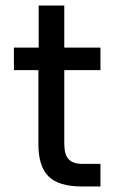

<svg xmlns="http://www.w3.org/2000/svg" viewBox="-20 -670 431 690"><path d="M118 -152V-418H30V-499H119V-650H211V-499H341V-418H211V-154Q211 -115 226.5 -98Q242 -81 277 -81H341V0H273Q191 0 154.5 -36Q118 -72 118 -152Z"/></svg>

Font: Bai Jamjuree Medium
Style: Regular
Weight: 500
Version: Version 1.000; ttfautohint (v1.6)